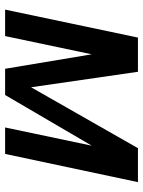

<svg xmlns="http://www.w3.org/2000/svg" viewBox="78 -650 572 769"><g transform="rotate(90 364.5 -266.0)"><path d="M19 0 131 -532H268L330 -104L574 -532H710L597 0H491L564 -347L361 0H256L198 -347L125 0Z"/></g></svg>

Font: Geist Medium
Style: Italic
Weight: 500
Italic angle: -12°
Designer: Basement.studio, Andrés Briganti, Mateo Zaragoza
Foundry: Basement.studio, Vercel, Andrés Briganti, Guido Ferreyra, Mateo Zaragoza
Version: Version 1.500; ttfautohint (v1.8.4.7-5d5b)